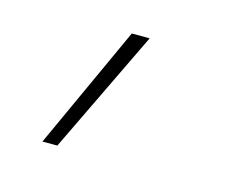

<svg xmlns="http://www.w3.org/2000/svg" viewBox="-59 -195 617 497"><g transform="rotate(15 250.0 54.0)"><path d="M88 219 239 -111H287L128 219Z"/></g></svg>

Font: Iosevka Curly Slab Extralight
Style: Italic
Weight: 200
Italic angle: -9°
Monospace: yes
Designer: Belleve Invis
Foundry: Belleve Invis
Version: Version 22.1.2; ttfautohint (v1.8.4)